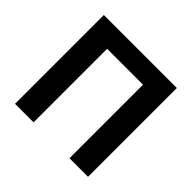

<svg xmlns="http://www.w3.org/2000/svg" viewBox="-173 -919 1112 1112"><g transform="rotate(45 382.5 -363.5)"><path d="M83.5 0V-727.3H681.5V0H529.5V-602.3H235.4V0Z"/></g></svg>

Font: Cannonade
Style: Bold
Weight: 700
Designer: Rasmus Andersson
Foundry: rsms
Version: Version 3.012;git-f93a4a705